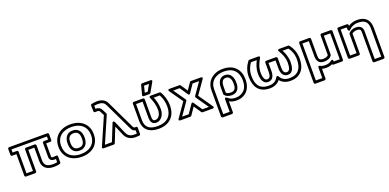

<svg xmlns="http://www.w3.org/2000/svg" viewBox="1 -1952 6737 3327"><g transform="rotate(-20 3369.5 -288.5)"><path d="M665 -16C551 -16 507 -59 507 -147V-421C507 -436 493 -446 482 -446H321C306 -446 296 -432 296 -421V-25H177V-421C177 -436 163 -446 152 -446H74V-503H728V-446H651C636 -446 626 -432 626 -421V-162C626 -108 662 -82 717 -82C725 -82 734 -83 742 -83V-24C718 -19 696 -16 665 -16ZM665 34C708 34 741 29 773 20C784 17 792 7 792 -4V-111C792 -141 767 -136 761 -135C752 -133 734 -132 717 -132C676 -132 676 -136 676 -162V-396H753C764 -396 778 -406 778 -421V-528C778 -539 768 -553 753 -553H49C38 -553 24 -543 24 -528V-421C24 -410 34 -396 49 -396H127V0C127 11 137 25 152 25H321C332 25 346 15 346 0V-396H457V-147C457 -29 533 34 665 34Z M1179 -513C1321 -513 1403 -451 1437 -367C1449 -338 1455 -305 1455 -269V-259C1455 -105 1346 -15 1180 -15C1038 -15 956 -77 922 -161C910 -190 904 -223 904 -259V-269C904 -423 1013 -513 1179 -513ZM1505 -259V-269C1505 -311 1498 -349 1484 -385C1442 -490 1337 -563 1179 -563C985 -563 854 -449 854 -269V-259C854 -217 862 -179 876 -143C918 -38 1022 35 1180 35C1374 35 1505 -79 1505 -259ZM1336 -269C1336 -357 1296 -449 1179 -449C1063 -449 1023 -356 1023 -269V-259C1023 -169 1061 -79 1180 -79C1297 -79 1336 -170 1336 -259ZM1286 -269V-259C1286 -181 1261 -129 1180 -129C1098 -129 1073 -181 1073 -259V-269C1073 -345 1100 -399 1179 -399C1259 -399 1286 -346 1286 -269Z M1681 -723C1704 -727 1726 -730 1750 -730C1831 -730 1865 -703 1886 -659L2131 -147C2141 -127 2160 -84 2209 -80L2210 -18C2197 -17 2185 -16 2171 -16C2077 -16 2043 -53 2019 -110L1922 -334C1922 -334 1894 -379 1876 -333L1753 -25H1624L1833 -506C1836 -513 1836 -522 1833 -528L1791 -608C1774 -642 1744 -666 1693 -666H1683ZM1650 -768C1639 -766 1631 -756 1631 -743L1634 -638C1635 -606 1667 -616 1693 -616C1728 -616 1735 -608 1746 -586L1783 -515L1563 -10C1546 29 1586 25 1586 25H1770C1780 25 1789 19 1793 9L1900 -259L1973 -90C2003 -20 2060 34 2172 34C2200 34 2220 32 2238 30C2249 29 2260 18 2260 5L2259 -106C2259 -138 2235 -132 2226 -130C2226 -130 2229 -130 2225 -130H2215C2197 -130 2187 -145 2176 -169L1931 -681C1902 -742 1845 -780 1750 -780C1714 -780 1678 -774 1650 -768Z M2597 -15C2441 -15 2372 -80 2372 -204V-503H2492V-203C2492 -150 2511 -79 2591 -79C2649 -79 2686 -113 2708 -144C2732 -179 2746 -226 2746 -276C2746 -361 2725 -436 2699 -503H2809C2843 -441 2866 -367 2866 -276C2866 -111 2771 -15 2597 -15ZM2916 -276C2916 -382 2888 -470 2845 -541C2841 -547 2832 -553 2823 -553H2661C2618 -553 2638 -518 2638 -518C2670 -445 2696 -366 2696 -276C2696 -236 2684 -198 2667 -173C2651 -149 2628 -129 2591 -129C2553 -129 2542 -153 2542 -203V-528C2542 -539 2532 -553 2517 -553H2347C2336 -553 2322 -543 2322 -528V-204C2322 -51 2423 35 2597 35C2802 35 2916 -90 2916 -276ZM2611 -755H2702L2635 -636H2581ZM2592 -805C2582 -805 2571 -797 2568 -786L2524 -617C2516 -585 2546 -586 2549 -586H2649C2657 -586 2666 -591 2671 -599L2767 -768C2790 -809 2745 -805 2745 -805Z M3315 -357 3414 -503H3534L3381 -284C3375 -275 3375 -264 3381 -256L3541 -25H3421L3316 -180C3316 -180 3298 -213 3275 -180L3169 -25H3048L3209 -256C3215 -265 3215 -276 3209 -284L3056 -503H3176L3273 -357C3273 -357 3292 -323 3315 -357ZM3294 -416 3210 -542C3206 -548 3198 -553 3190 -553H3008C2959 -553 2988 -514 2988 -514L3158 -270L2979 -14C2951 26 3000 25 3000 25H3182C3190 25 3198 21 3203 14L3295 -122L3387 14C3391 20 3400 25 3408 25H3589C3638 25 3610 -14 3610 -14L3432 -270L3603 -514C3631 -554 3582 -553 3582 -553H3401C3393 -553 3385 -549 3380 -542Z M3995 -513C4133 -513 4204 -450 4234 -364C4245 -333 4251 -298 4251 -260V-250C4251 -141 4208 -68 4126 -33C4099 -21 4067 -15 4031 -15C3963 -15 3925 -36 3893 -67C3893 -67 3850 -99 3850 -49V178H3731V-282C3731 -427 3838 -513 3995 -513ZM4301 -250V-260C4301 -303 4295 -343 4282 -380C4245 -485 4151 -563 3995 -563C3948 -563 3905 -557 3866 -543C3756 -504 3681 -412 3681 -282V203C3681 214 3691 228 3706 228H3875C3886 228 3900 218 3900 203V2C3933 22 3977 35 4031 35C4208 35 4301 -90 4301 -250ZM3987 -449C3877 -449 3850 -345 3850 -270V-148C3850 -143 3852 -137 3855 -133C3882 -97 3928 -79 3987 -79C4099 -79 4132 -167 4132 -250V-260C4132 -352 4095 -449 3987 -449ZM3987 -129C3942 -129 3916 -140 3900 -157V-270C3900 -342 3922 -399 3987 -399C4005 -399 4019 -395 4030 -389C4065 -369 4082 -324 4082 -260V-250C4082 -177 4061 -129 3987 -129Z M5026 -15C4937 -15 4888 -53 4858 -106C4858 -106 4837 -147 4814 -106C4784 -54 4736 -15 4648 -15C4471 -15 4417 -121 4417 -276C4417 -372 4448 -444 4491 -503H4598C4564 -435 4536 -364 4536 -276C4536 -209 4545 -140 4594 -99C4611 -85 4632 -79 4654 -79C4754 -79 4772 -172 4772 -240V-387H4901V-240C4901 -172 4920 -79 5020 -79C5131 -79 5137 -212 5137 -276C5137 -363 5108 -438 5074 -503H5182C5227 -445 5256 -370 5256 -276C5256 -115 5190 -15 5026 -15ZM4367 -276C4367 -108 4437 35 4648 35C4735 35 4796 1 4836 -49C4876 1 4938 35 5026 35C5077 35 5120 27 5157 10C5265 -40 5306 -147 5306 -276C5306 -387 5268 -477 5213 -544C5208 -550 5201 -553 5194 -553H5032C4985 -553 5010 -515 5010 -515C5052 -445 5087 -369 5087 -276C5087 -201 5073 -129 5020 -129C4966 -129 4951 -172 4951 -240V-412C4951 -423 4941 -437 4926 -437H4747C4736 -437 4722 -427 4722 -412V-240C4722 -172 4708 -129 4654 -129C4641 -129 4633 -132 4626 -138C4598 -161 4586 -212 4586 -276C4586 -368 4621 -444 4662 -516C4685 -556 4640 -553 4640 -553H4478C4472 -553 4464 -549 4459 -543C4407 -475 4367 -389 4367 -276Z M5801 -52C5775 -30 5739 -15 5685 -15C5648 -15 5619 -22 5595 -34C5595 -34 5558 -58 5558 -12V178H5439V-503H5558V-226C5558 -147 5587 -79 5689 -79C5756 -79 5803 -101 5830 -142C5833 -146 5834 -152 5834 -156V-503H5953V-25H5843L5842 -36C5842 -36 5838 -83 5801 -52ZM5798 10C5802 18 5811 25 5821 25H5978C5989 25 6003 15 6003 0V-528C6003 -539 5993 -553 5978 -553H5809C5798 -553 5784 -543 5784 -528V-164C5768 -144 5741 -129 5689 -129C5620 -129 5608 -158 5608 -226V-528C5608 -539 5598 -553 5583 -553H5414C5403 -553 5389 -543 5389 -528V203C5389 214 5399 228 5414 228H5583C5594 228 5608 218 5608 203V25C5631 32 5657 35 5685 35C5730 35 5767 26 5798 10Z M6404 -449C6344 -449 6298 -427 6270 -394C6266 -389 6264 -384 6264 -378V-25H6145V-503H6254L6258 -461C6258 -461 6268 -410 6302 -446C6336 -483 6389 -513 6466 -513C6600 -513 6645 -452 6645 -338V178H6525V-338C6525 -408 6479 -449 6404 -449ZM6404 -399C6459 -399 6475 -381 6475 -338V203C6475 214 6485 228 6500 228H6670C6681 228 6695 218 6695 203V-338C6695 -474 6625 -563 6466 -563C6399 -563 6345 -543 6304 -514L6302 -530C6301 -542 6290 -553 6277 -553H6120C6109 -553 6095 -543 6095 -528V0C6095 11 6105 25 6120 25H6289C6300 25 6314 15 6314 0V-368C6332 -385 6360 -399 6404 -399Z"/></g></svg>

Font: Asimov
Style: XWidOu
Weight: 500
Designer: Google
Version: Version 2.000980; 2014